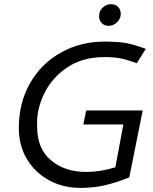

<svg xmlns="http://www.w3.org/2000/svg" viewBox="-20 -899 742 930"><path d="M71.2 0ZM606.2 -40Q545 -15 489.4 -1.9Q433.8 11.2 370 11.2Q286.2 11.2 218.1 -25.6Q150 -62.5 110.6 -128.1Q71.2 -193.8 71.2 -278.8Q71.2 -401.2 125.6 -496.2Q180 -591.2 275 -644.4Q370 -697.5 486.2 -697.5Q548.8 -697.5 586.2 -691.2Q623.8 -685 686.2 -662.5L642.5 -592.5Q600 -608.8 566.9 -615.6Q533.8 -622.5 485 -622.5Q378.8 -622.5 303.8 -571.2Q228.8 -520 191.9 -441.2Q155 -362.5 160 -283.8Q160 -178.8 226.9 -122.5Q293.8 -66.2 397.5 -66.2Q466.2 -66.2 538.8 -88.8L577.5 -296.2H383.8L397.5 -363.8H671.2ZM460 -820Q460 -827.5 461.2 -832.5Q463.8 -851.2 480.6 -865Q497.5 -878.8 517.5 -878.8Q538.8 -878.8 551.9 -865.6Q565 -852.5 565 -831.2Q565 -808.8 546.9 -791.2Q528.8 -773.8 506.2 -773.8Q486.2 -773.8 473.1 -786.9Q460 -800 460 -820Z"/></svg>

Font: Cambay
Style: Italic
Weight: 400
Italic angle: -11°
Designer: Pooja Saxena
Foundry: Pooja Saxena
Version: Version 1.019;PS 001.019;hotconv 1.0.70;makeotf.lib2.5.58329